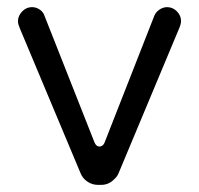

<svg xmlns="http://www.w3.org/2000/svg" viewBox="-20 -518 558 538"><path d="M482.4 -439.5Q487.3 -451.2 487.3 -459Q487.3 -474.6 475.6 -486.3Q463.9 -498 448.2 -498Q437.5 -498 426.8 -491.2L419.9 -485.4Q416 -481.4 413.1 -475.6L272.5 -117.2Q267.6 -107.4 258.8 -107.4Q250 -107.4 245.1 -118.2Q103.5 -476.6 103 -478Q102.5 -479.5 101.6 -480.5Q97.7 -487.3 88.9 -492.7Q80.1 -498 69.3 -498Q53.7 -498 42 -485.8Q30.3 -473.6 30.3 -458Q30.3 -451.2 35.2 -439.5L205.1 -34.2Q210.9 -18.6 224.6 -9.3Q238.3 0 253.9 0H263.7Q285.2 0 300.8 -16.6Q308.6 -23.4 312.5 -33.2Z"/></svg>

Font: FakePearl
Style: Light
Weight: 350
Version: Version 1.2